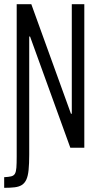

<svg xmlns="http://www.w3.org/2000/svg" viewBox="-20 -708 484 920"><path d="M0 192V141Q21 140 33.5 137Q46 134 51.5 124.5Q57 115 58.5 95.5Q60 76 60 43V-688H130L320 -163H324V-688H384V0H317L124 -533H120V33Q120 77 117 106.5Q114 136 106 153Q98 170 84.5 178.5Q71 187 50 189.5Q29 192 0 192Z"/></svg>

Font: Saira ExtraCondensed
Style: Regular
Weight: 400
Width: 2
Designer: Hector Gatti with collaboration of the Omnibus-Type team
Foundry: Omnibus-Type
Version: Version 1.101